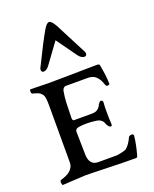

<svg xmlns="http://www.w3.org/2000/svg" viewBox="-134 -781 689 861"><g transform="rotate(-20 210.5 -351.0)"><path d="M257 -216Q209 -223 171 -217Q154 -214 154 -200Q154 -168 156 -90Q158 -39 199 -39H287Q292 -39 310.5 -43Q329 -47 335 -51Q353 -66 367 -97Q371 -104 382 -104Q391 -104 391 -96Q387 -56 374 -10Q372 2 365 2Q314 2 233.5 -0.5Q153 -3 122 -3L15 3Q13 3 11.5 -3Q10 -9 11 -15Q12 -21 15 -21Q46 -30 60 -42Q79 -59 79 -79V-357Q79 -398 70 -407Q67 -410 65 -412.5Q63 -415 60.5 -416.5Q58 -418 56.5 -419Q55 -420 51 -421.5Q47 -423 45 -423.5Q43 -424 37 -426Q31 -428 27 -429Q22 -430 21.5 -440Q21 -450 27 -450Q41 -450 66.5 -449Q92 -448 108 -448Q146 -448 202.5 -449Q259 -450 297 -450.5Q335 -451 343 -451Q354 -451 355 -445Q366 -388 366 -353Q366 -347 355 -347Q350 -347 347 -354Q338 -381 327 -392Q312 -410 285 -410H179Q173 -410 168 -404.5Q163 -399 162 -392Q157 -364 156 -339Q154 -273 154 -268Q154 -253 161 -253H248Q267 -253 278 -263Q287 -272 290 -281Q299 -294 304 -294Q307 -294 310.5 -290.5Q314 -287 313 -283Q310 -243 313 -182Q315 -170 307 -170Q298 -170 289 -189Q283 -211 257 -216ZM136 -522Q123 -504 108 -504Q102 -504 99 -510Q96 -516 100 -525Q156 -639 178 -676Q194 -705 206 -705Q218 -705 234 -676L312 -525Q316 -516 313 -510Q310 -504 304 -504Q288 -504 275 -522Q235 -577 206 -618Z"/></g></svg>

Font: EB Garamond 12 All SC
Style: AllSC
Weight: 400
Version: Version 0.016 ; ttfautohint (v0.97) -l 8 -r 50 -G 200 -x 0 -